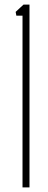

<svg xmlns="http://www.w3.org/2000/svg" viewBox="-20 -820 208 840"><path d="M78.5 0V-751.5H51.5L48.5 -768L83 -800H109V0Z"/></svg>

Font: Big Shoulders Stencil Display ExtraLight
Style: Regular
Weight: 250
Designer: Patric King
Foundry: XO Type Co
Version: Version 2.001